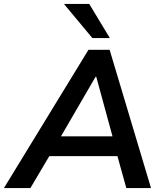

<svg xmlns="http://www.w3.org/2000/svg" viewBox="-60 -959 830 979"><path d="M-40 0 391 -705H499L710 0H584L529 -198L576 -163H153L212 -198L95 0ZM427 -567 233 -233 212 -264H548L522 -233L431 -567ZM411 -765 266 -939H395L500 -765Z"/></svg>

Font: Mulish ExtraLight
Style: Italic
Weight: 200
Italic angle: -9°
Designer: Vernon Adams
Foundry: Vernon Adams
Version: Version 3.603